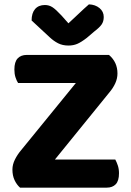

<svg xmlns="http://www.w3.org/2000/svg" viewBox="-20 -861 599 881"><path d="M328 -480H63Q56 -491 51 -506.5Q46 -522 46 -542Q46 -577 61 -593Q76 -609 103 -609H480Q519 -576 519 -524Q519 -501 509 -479Q499 -457 482 -437L232 -129H509Q515 -118 520.5 -102Q526 -86 526 -66Q526 -31 511 -15.5Q496 0 470 0H72Q57 -13 47 -34Q37 -55 37 -83Q37 -106 48.5 -129Q60 -152 77 -172ZM294 -754Q317 -775 341 -798Q365 -821 388 -841Q417 -840 436.5 -824Q456 -808 456 -783Q456 -763 446.5 -749Q437 -735 412 -716L378 -687Q352 -667 334 -659.5Q316 -652 294 -652Q267 -652 246.5 -662.5Q226 -673 208 -690L125 -767Q125 -801 141 -819.5Q157 -838 186 -838Q205 -838 220.5 -828Q236 -818 262 -790Z"/></svg>

Font: Baloo 2
Style: Bold
Weight: 700
Designer: Sarang Kulkarni and Ek Type
Foundry: Ek Type
Version: Version 1.640;hotconv 1.0.111;makeotfexe 2.5.65597; ttfautoh